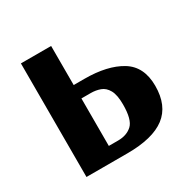

<svg xmlns="http://www.w3.org/2000/svg" viewBox="-120 -616 728 732"><g transform="rotate(-30 244.5 -250.0)"><path d="M60 0V-500H193V-328H240Q341 -328 401 -291.5Q461 -255 461 -170Q461 -83 406.5 -41.5Q352 0 240 0ZM193 -60H234Q272 -60 295.5 -81.5Q319 -103 319 -170Q319 -212 307 -233.5Q295 -255 275.5 -262Q256 -269 234 -269H193Z"/></g></svg>

Font: Arsenal SC
Style: Bold
Weight: 700
Designer: Andrij Shevchenko
Foundry: Stairsfor
Version: Version 2.001; ttfautohint (v1.8.4.7-5d5b)